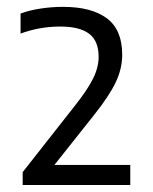

<svg xmlns="http://www.w3.org/2000/svg" viewBox="-20 -834 434 546"><path d="M44.5 -308V-344.5L191.5 -531.5Q228.5 -578 244.5 -610.2Q260.5 -642.5 260.5 -672.5Q260.5 -717.5 233.5 -738Q206.5 -758.5 151.5 -758.5Q120.5 -758.5 92 -753.2Q63.5 -748 38.5 -738.5V-795.5Q62.5 -804.5 94.2 -809.5Q126 -814.5 159.5 -814.5Q240 -814.5 283.8 -782Q327.5 -749.5 327.5 -678.5Q327.5 -638.5 309 -599.8Q290.5 -561 247.5 -507L120.5 -347L117.5 -365H350.5V-308Z"/></svg>

Font: Encode Sans Condensed Thin
Style: Regular
Weight: 400
Version: Version 3.002